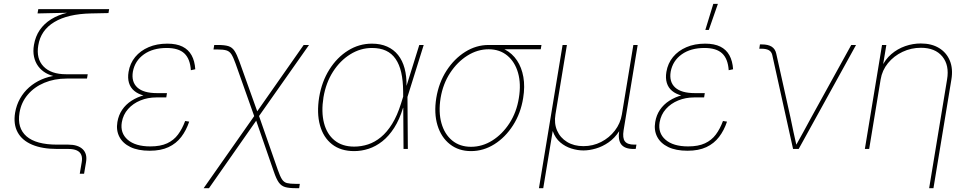

<svg xmlns="http://www.w3.org/2000/svg" viewBox="-20 -775 5047 999"><path d="M395 128.9 405.3 68.4Q409.2 45.9 402.8 30.8Q396.5 15.6 379.9 7.8Q363.3 0 335.4 0H277.3Q199.7 0 147.2 -22.2Q94.7 -44.4 71.8 -86.7Q48.8 -128.9 58.6 -188.5Q65.4 -228.5 84.2 -262Q103 -295.4 131.6 -320.6Q160.2 -345.7 195.8 -361.3Q231.4 -377 271.5 -381.8L270.5 -377Q241.2 -381.8 217.8 -395.5Q194.3 -409.2 178.7 -430.4Q163.1 -451.7 157 -479.7Q150.9 -507.8 156.7 -541.5Q164.1 -585.4 186.8 -618.7Q209.5 -651.9 245.8 -674.6Q282.2 -697.3 329.1 -708.5L175.3 -705.1L179.2 -727.5H547.9L544.4 -707L453.6 -705.1Q333 -702.6 262.5 -660.2Q191.9 -617.7 179.2 -539.1Q167.5 -469.7 206.5 -429.2Q245.6 -388.7 323.7 -388.7H436.5L432.6 -366.2H326.7Q262.7 -366.2 210.4 -344.2Q158.2 -322.3 124.3 -282.2Q90.3 -242.2 81.5 -188.5Q68.4 -108.9 117.9 -65.7Q167.5 -22.5 277.3 -22.5H335.4Q385.3 -22.5 410.2 1.2Q435.1 24.9 427.7 68.4L417.5 128.9Z M758.8 9.3Q698.2 9.3 658.4 -10Q618.7 -29.3 601.1 -63.2Q583.5 -97.2 590.8 -140.1Q596.7 -175.8 615.5 -203.6Q634.3 -231.4 664.1 -250.7Q693.8 -270 731.2 -280Q768.6 -290 811 -290H848.6L845.2 -268.1H793.5Q749 -268.1 710.7 -252.4Q672.4 -236.8 646.5 -207.8Q620.6 -178.7 613.8 -138.7Q604.5 -82.5 644.5 -47.9Q684.6 -13.2 762.2 -13.2Q814.9 -13.2 849.6 -29.3Q884.3 -45.4 906.2 -75Q928.2 -104.5 943.4 -145.5L964.4 -142.1Q949.2 -96.7 923.1 -62.5Q897 -28.3 856.9 -9.5Q816.9 9.3 758.8 9.3ZM807.1 -268.6Q763.2 -268.6 730.7 -277.1Q698.2 -285.6 678.5 -302.2Q658.7 -318.8 651.1 -343.8Q643.6 -368.7 648.9 -400.9Q656.2 -445.3 683.3 -478.3Q710.4 -511.2 753.2 -529.5Q795.9 -547.9 850.6 -547.9Q898.4 -547.9 929.4 -532.5Q960.4 -517.1 976.8 -487.5Q993.2 -458 996.1 -414.6L973.1 -409.7Q969.2 -468.8 939.2 -497.1Q909.2 -525.4 847.2 -525.4Q775.4 -525.4 728.8 -492.2Q682.1 -459 671.4 -402.3Q662.6 -349.1 694.6 -319.8Q726.6 -290.5 796.9 -290.5H848.6L845.2 -268.6Z M1039.6 204.1 1308.1 -178.7H1325.2L1425.3 108.4Q1437 142.1 1447 157.7Q1457 173.3 1473.1 177.5Q1489.3 181.6 1519.5 181.6H1540L1536.6 204.1H1517.6Q1483.4 204.1 1463.4 198.2Q1443.4 192.4 1430.4 174.1Q1417.5 155.8 1404.8 118.2L1313 -147L1067.4 204.1ZM1305.2 -163.6 1205.6 -444.3Q1193.8 -477.5 1183.8 -492.9Q1173.8 -508.3 1157.7 -512.9Q1141.6 -517.6 1111.3 -517.6H1090.8L1094.7 -541H1113.8Q1148.9 -541 1168.5 -534.9Q1188 -528.8 1200.2 -510.3Q1212.4 -491.7 1225.6 -455.1L1318.4 -195.8L1560.1 -541H1587.9L1322.3 -163.6Z M1822.8 11.2Q1752.9 11.2 1707.5 -24.4Q1662.1 -60.1 1644.8 -123.3Q1627.4 -186.5 1640.6 -269Q1654.3 -350.6 1693.8 -413.3Q1733.4 -476.1 1790.8 -512Q1848.1 -547.9 1915 -547.9Q1960 -547.9 1994.1 -532.7Q2028.3 -517.6 2051.3 -488.8Q2074.2 -460 2085.2 -419.2Q2096.2 -378.4 2095.2 -326.2H2101.1L2100.1 -272.5L2102.1 0H2079.6L2077.6 -300.3Q2077.1 -356 2067.6 -397.9Q2058.1 -439.9 2038.3 -468.5Q2018.6 -497.1 1988.3 -511.2Q1958 -525.4 1915.5 -525.4Q1855.5 -525.4 1802.5 -492.4Q1749.5 -459.5 1712.6 -401.9Q1675.8 -344.2 1663.1 -269Q1650.9 -192.9 1665.8 -135Q1680.7 -77.1 1720.7 -44.7Q1760.7 -12.2 1822.8 -12.2Q1859.9 -12.2 1895 -23.7Q1930.2 -35.2 1961.9 -61.3Q1993.7 -87.4 2020.3 -130.4Q2046.9 -173.3 2066.4 -235.8L2161.6 -541H2184.6L2099.6 -269L2083 -213.9H2077.1Q2058.6 -152.8 2031 -109.9Q2003.4 -66.9 1969.5 -40Q1935.5 -13.2 1898.2 -1Q1860.8 11.2 1822.8 11.2Z M2430.7 11.2Q2366.2 11.2 2320.8 -24.7Q2275.4 -60.5 2256.3 -123Q2237.3 -185.5 2250 -265.1Q2263.2 -345.2 2303.2 -407.2Q2343.3 -469.2 2400.4 -505.1Q2457.5 -541 2522.5 -541H2797.4L2793.5 -518.6H2574.2H2522.5Q2464.4 -518.6 2411.9 -485.6Q2359.4 -452.6 2322 -395.5Q2284.7 -338.4 2272.5 -265.1Q2260.7 -191.4 2276.9 -134Q2293 -76.7 2332.8 -43.9Q2372.6 -11.2 2430.7 -11.2Q2489.3 -11.2 2541.5 -43.9Q2593.8 -76.7 2630.9 -134Q2668 -191.4 2679.7 -265.1Q2691.9 -338.4 2675.5 -395.8Q2659.2 -453.1 2619.6 -485.8Q2580.1 -518.6 2522.5 -518.6L2521.5 -537.1Q2569.8 -537.1 2607.7 -517.1Q2645.5 -497.1 2669.9 -460.7Q2694.3 -424.3 2703.1 -374.5Q2711.9 -324.7 2702.1 -265.1Q2689.5 -185.5 2649.4 -123Q2609.4 -60.5 2552.5 -24.7Q2495.6 11.2 2430.7 11.2Z M2784.2 204.1 2907.2 -541H2929.7L2870.1 -179.7Q2862.3 -132.8 2878.7 -95.5Q2895 -58.1 2930.7 -36.4Q2966.3 -14.6 3015.6 -14.6Q3065.4 -14.6 3107.9 -36.4Q3150.4 -58.1 3179.2 -95.5Q3208 -132.8 3215.8 -179.7L3275.4 -541H3297.9L3224.6 -96.7Q3218.3 -56.6 3231.4 -39.6Q3244.6 -22.5 3279.8 -22.5H3291.5L3287.6 0H3275.9Q3231 0 3212.6 -23.4Q3194.3 -46.9 3202.1 -96.7L3215.8 -179.7H3233.4Q3224.6 -127.9 3201.4 -92Q3178.2 -56.2 3146.5 -34.2Q3114.7 -12.2 3080.3 -2.2Q3045.9 7.8 3015.6 7.8Q2985.4 7.8 2953.1 -2.2Q2920.9 -12.2 2895 -34.2Q2869.1 -56.2 2856.4 -92Q2843.8 -127.9 2852.5 -179.7H2870.1L2806.6 204.1Z M3557.1 9.3Q3496.6 9.3 3456.8 -10Q3417 -29.3 3399.4 -63.2Q3381.8 -97.2 3389.2 -140.1Q3395 -175.8 3413.8 -203.6Q3432.6 -231.4 3462.4 -250.7Q3492.2 -270 3529.5 -280Q3566.9 -290 3609.4 -290H3647L3643.6 -268.1H3591.8Q3547.4 -268.1 3509 -252.4Q3470.7 -236.8 3444.8 -207.8Q3418.9 -178.7 3412.1 -138.7Q3402.8 -82.5 3442.9 -47.9Q3482.9 -13.2 3560.5 -13.2Q3613.3 -13.2 3647.9 -29.3Q3682.6 -45.4 3704.6 -75Q3726.6 -104.5 3741.7 -145.5L3762.7 -142.1Q3747.6 -96.7 3721.4 -62.5Q3695.3 -28.3 3655.3 -9.5Q3615.2 9.3 3557.1 9.3ZM3605.5 -268.6Q3561.5 -268.6 3529.1 -277.1Q3496.6 -285.6 3476.8 -302.2Q3457 -318.8 3449.5 -343.8Q3441.9 -368.7 3447.3 -400.9Q3454.6 -445.3 3481.7 -478.3Q3508.8 -511.2 3551.5 -529.5Q3594.2 -547.9 3648.9 -547.9Q3696.8 -547.9 3727.8 -532.5Q3758.8 -517.1 3775.1 -487.5Q3791.5 -458 3794.4 -414.6L3771.5 -409.7Q3767.6 -468.8 3737.5 -497.1Q3707.5 -525.4 3645.5 -525.4Q3573.7 -525.4 3527.1 -492.2Q3480.5 -459 3469.7 -402.3Q3460.9 -349.1 3492.9 -319.8Q3524.9 -290.5 3595.2 -290.5H3647L3643.6 -268.6ZM3649.9 -619.1 3691.4 -754.9H3715.3L3668 -619.1Z M4106.4 0 3998 -489.7Q3993.7 -506.8 3979.7 -514.2Q3965.8 -521.5 3942.4 -521.5H3930.7L3934.1 -543.9H3944.3Q3976.6 -543.9 3995.1 -532.2Q4013.7 -520.5 4019 -495.6L4092.8 -164.1Q4100.6 -127 4108.4 -89.4Q4116.2 -51.8 4125 -14.6H4119.1Q4140.6 -51.8 4160.6 -89.4Q4180.7 -127 4201.2 -164.1L4409.2 -541H4434.1L4135.7 0Z M4562 -361.3 4502.4 0H4480L4569.3 -541H4591.8L4572.3 -423.8H4566.4Q4585.4 -465.8 4617.7 -493.4Q4649.9 -521 4689.7 -534.9Q4729.5 -548.8 4771 -548.8Q4827.1 -548.8 4866 -525.1Q4904.8 -501.5 4922.1 -459.5Q4939.5 -417.5 4930.2 -361.3L4836.9 204.1H4814.5L4907.7 -361.3Q4920.4 -435.5 4883.1 -481Q4845.7 -526.4 4771.5 -526.4Q4720.7 -526.4 4675.8 -505.1Q4630.9 -483.9 4600.3 -446.5Q4569.8 -409.2 4562 -361.3Z"/></svg>

Font: Inter 17pt Thin
Style: Italic
Weight: 250
Italic angle: -9.3988°
Version: Version 4.001;git-66647c0bb